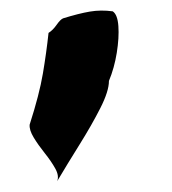

<svg xmlns="http://www.w3.org/2000/svg" viewBox="-20 -166 319 356"><path d="M182 -16Q192 -40 196.5 -68Q201 -96 199.5 -117.5Q198 -139 189 -145Q167 -148 146.5 -144.5Q126 -141 97 -132Q92 -130 85 -120Q78 -110 70 -105Q66 -68 59.5 -29.5Q53 9 35 65Q34 75 42.5 89Q51 103 63 118Q75 133 82.5 146.5Q90 160 86 170Q105 138 127.5 102Q150 66 166 34.5Q182 3 182 -16Z"/></svg>

Font: Repo Bold
Style: Bold
Weight: 700
Designer: Stefan Peev
Foundry: Context Ltd
Version: Version 1.502